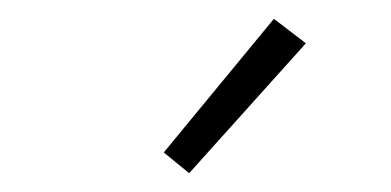

<svg xmlns="http://www.w3.org/2000/svg" viewBox="-20 -773 415 204"><path d="M181 -589 154 -611 271 -753 305 -727Z"/></svg>

Font: Zed Sans Extralight
Style: Regular
Weight: 200
Designer: Belleve Invis
Foundry: Belleve Invis
Version: Version 1.0.0; ttfautohint (v1.8.4)